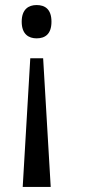

<svg xmlns="http://www.w3.org/2000/svg" viewBox="-20 -561 351 761"><path d="M125 -541C94 -541 66 -525 66 -475C66 -425 94 -409 125 -409C158 -409 184 -425 184 -475C184 -525 158 -541 125 -541ZM151 -330H100L70 180H181Z"/></svg>

Font: Noto Serif Devanagari SemiCondensed
Style: Regular
Weight: 400
Width: 4
Designer: Universal Thirst, Indian Type Foundry and the Monotype Design Team
Foundry: Monotype Imaging Inc.
Version: Version 2.004